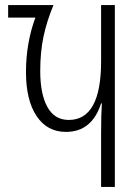

<svg xmlns="http://www.w3.org/2000/svg" viewBox="-20 -734 545 754"><path d="M377 -208Q377 -286 380 -328H377Q341 -216 239 -216Q165 -216 123.5 -278.5Q82 -341 82 -451Q82 -565 119 -665H12V-714H190Q164 -652 151 -591Q138 -530 138 -455Q138 -365 166 -314Q194 -263 250 -263Q377 -263 377 -493V-714H431V0H377Z"/></svg>

Font: Noto Sans Georgian Light Cond
Style: Regular
Weight: 300
Width: 3
Designer: Monotype Design team
Foundry: Monotype Imaging Inc.
Version: Version 1.000